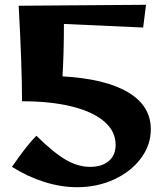

<svg xmlns="http://www.w3.org/2000/svg" viewBox="-20 -777 680 802"><path d="M30 -80Q91 -169 132 -210Q204 -139 255 -109.5Q306 -80 356 -80Q406 -80 434.5 -104.5Q463 -129 463 -172Q463 -228 416 -269Q369 -310 281 -332Q193 -354 72 -354Q72 -498 58 -753L590 -757L578 -662L247 -677Q247 -554 241 -458Q420 -448 515 -391.5Q610 -335 610 -237Q610 -171 568.5 -115.5Q527 -60 456.5 -27.5Q386 5 302 5Q235 5 165 -17Q95 -39 30 -80Z"/></svg>

Font: Otomanopee
Style: Regular
Weight: 400
Designer: Das Ende der Wildnis
Foundry: Gutenberg Labo
Version: Version 3.000